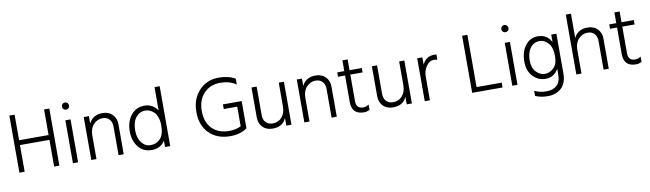

<svg xmlns="http://www.w3.org/2000/svg" viewBox="-45 -1377 7564 2233"><g transform="rotate(-10 3737.0 -260.5)"><path d="M552 0H490V-315H142V0H80V-674H142V-372H490V-674H552Z M773 0H712V-507H773ZM772.5 -699.5Q785 -687 785 -669Q785 -651 772.5 -639Q760 -627 742 -627Q724 -627 712 -639Q700 -651 700 -669Q700 -687 712 -699.5Q724 -712 742 -712Q760 -712 772.5 -699.5Z M1312 0H1251V-335Q1251 -394 1221 -425Q1191 -456 1142 -456Q1080 -456 1035 -408.5Q990 -361 990 -280V0H929V-507H990V-420Q1037 -515 1151 -515Q1224 -515 1268 -470Q1312 -425 1312 -354Z M1491 -247Q1491 -160 1533.5 -105Q1576 -50 1641 -50Q1706 -50 1753 -97.5Q1800 -145 1800 -256Q1800 -312 1784.5 -353.5Q1769 -395 1744.5 -416.5Q1720 -438 1695.5 -447.5Q1671 -457 1647 -457Q1579 -457 1535 -402.5Q1491 -348 1491 -247ZM1861 0H1800V-74Q1747 8 1643 8Q1541 8 1484 -66.5Q1427 -141 1427 -248Q1427 -366 1488 -440.5Q1549 -515 1645 -515Q1744 -515 1800 -431V-707H1861Z M2770 -50Q2691 8 2570 8Q2416 8 2322.5 -84.5Q2229 -177 2229 -338Q2229 -490 2320.5 -588Q2412 -686 2552 -686Q2671 -686 2748 -639V-570Q2671 -624 2560 -624Q2442 -624 2367.5 -545.5Q2293 -467 2293 -338Q2293 -205 2367 -129.5Q2441 -54 2571 -54Q2648 -54 2708 -85V-316H2549V-371H2770Z M3293 0H3232V-91Q3192 7 3071 7Q2997 7 2953.5 -37.5Q2910 -82 2910 -155V-507H2971V-172Q2971 -114 3001.5 -83Q3032 -52 3082 -52Q3149 -52 3190.5 -100Q3232 -148 3232 -225V-507H3293Z M3828 0H3767V-335Q3767 -394 3737 -425Q3707 -456 3658 -456Q3596 -456 3551 -408.5Q3506 -361 3506 -280V0H3445V-507H3506V-420Q3553 -515 3667 -515Q3740 -515 3784 -470Q3828 -425 3828 -354Z M4217 -14Q4188 5 4150 5Q4006 5 4006 -143V-455H3923V-507H4006V-634H4068V-507H4213V-455H4068V-140Q4068 -53 4149 -53Q4189 -53 4217 -76Z M4715 0H4654V-91Q4614 7 4493 7Q4419 7 4375.5 -37.5Q4332 -82 4332 -155V-507H4393V-172Q4393 -114 4423.5 -83Q4454 -52 4504 -52Q4571 -52 4612.5 -100Q4654 -148 4654 -225V-507H4715Z M4928 0H4867V-507H4928V-421Q4970 -513 5070 -513Q5077 -513 5095 -511V-449Q5075 -455 5055 -455Q5001 -455 4964.5 -401.5Q4928 -348 4928 -283Z M5786 0H5427V-674H5489V-57H5786Z M5962 0H5901V-507H5962ZM5961.5 -699.5Q5974 -687 5974 -669Q5974 -651 5961.5 -639Q5949 -627 5931 -627Q5913 -627 5901 -639Q5889 -651 5889 -669Q5889 -687 5901 -699.5Q5913 -712 5931 -712Q5949 -712 5961.5 -699.5Z M6511 -39Q6511 76 6449 133.5Q6387 191 6289 191Q6202 191 6141 162V102Q6203 133 6284 133Q6360 133 6405 91.5Q6450 50 6450 -39V-105Q6399 -12 6298 -12Q6210 -12 6148.5 -77Q6087 -142 6087 -253Q6087 -367 6143.5 -441Q6200 -515 6292 -515Q6401 -515 6450 -418V-507H6511ZM6151 -256Q6151 -165 6197 -117.5Q6243 -70 6299 -70Q6356 -70 6403 -114.5Q6450 -159 6450 -251Q6450 -356 6405 -406.5Q6360 -457 6304 -457Q6233 -457 6192 -401Q6151 -345 6151 -256Z M7040 0H6979V-335Q6979 -394 6949 -425Q6919 -456 6870 -456Q6808 -456 6763 -408.5Q6718 -361 6718 -280V0H6657V-707H6718V-420Q6764 -515 6879 -515Q6952 -515 6996 -470Q7040 -425 7040 -354Z M7429 -14Q7400 5 7362 5Q7218 5 7218 -143V-455H7135V-507H7218V-634H7280V-507H7425V-455H7280V-140Q7280 -53 7361 -53Q7401 -53 7429 -76Z"/></g></svg>

Font: Hind Guntur Light
Style: Regular
Weight: 300
Designer: Manushi Parikh, Hitesh Malaviya
Foundry: Indian Type Foundry
Version: Version 1.002;PS 1.0;hotconv 1.0.86;makeotf.lib2.5.63406; tt